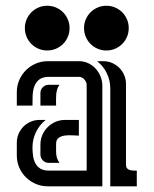

<svg xmlns="http://www.w3.org/2000/svg" viewBox="-20 -655 540 675"><path d="M284.7 -55.2V-356Q284.7 -366.7 276.6 -375.7Q268.6 -384.8 257.3 -384.8H152.3Q129.4 -384.8 117.4 -375Q105.5 -365.2 100.3 -350.3Q95.2 -335.4 94.7 -317.6Q94.2 -299.8 94.2 -283.7H39.1V-331.1Q39.1 -353.5 47.6 -373.3Q56.2 -393.1 71 -408Q85.9 -422.9 105.7 -431.4Q125.5 -439.9 147.9 -439.9H257.3Q274.9 -439.9 290 -432.9Q305.2 -425.8 316.2 -413.8Q327.1 -401.9 333.5 -386Q339.8 -370.1 339.8 -353V0H147.9Q125.5 0 105.7 -8.5Q85.9 -17.1 71 -31.7Q56.2 -46.4 47.6 -66.2Q39.1 -85.9 39.1 -108.4V-153.8Q39.1 -169.9 45.4 -184.6Q51.8 -199.2 62.5 -210Q73.2 -220.7 87.9 -227.1Q102.5 -233.4 118.7 -233.4H140.6Q118.7 -215.8 106.4 -190.4Q94.2 -165 94.2 -137.2Q94.2 -122.1 96.2 -107.4Q98.1 -92.8 104.2 -81.1Q110.4 -69.3 121.8 -62.3Q133.3 -55.2 152.3 -55.2ZM367.7 -344.2Q367.7 -372.1 355.5 -397.5Q343.3 -422.9 321.3 -439.9H343.3Q359.9 -439.9 374.3 -433.6Q388.7 -427.2 399.4 -416.5Q410.2 -405.8 416.5 -391.4Q422.9 -377 422.9 -360.4V-76.7Q422.9 -67.9 426.5 -63.5Q430.2 -59.1 436 -57.4Q441.9 -55.7 448.5 -55.4Q455.1 -55.2 460.9 -55.2V0H367.7ZM146 -634.8Q162.1 -634.8 176.5 -628.7Q190.9 -622.6 201.7 -611.8Q212.4 -601.1 218.5 -586.7Q224.6 -572.3 224.6 -556.2Q224.6 -540 218.5 -525.6Q212.4 -511.2 201.7 -500.5Q190.9 -489.7 176.5 -483.6Q162.1 -477.5 146 -477.5Q129.9 -477.5 115.5 -483.6Q101.1 -489.7 90.3 -500.5Q79.6 -511.2 73.5 -525.6Q67.4 -540 67.4 -556.2Q67.4 -572.3 73.5 -586.7Q79.6 -601.1 90.3 -611.8Q101.1 -622.6 115.5 -628.7Q129.9 -634.8 146 -634.8ZM354 -634.8Q370.1 -634.8 384.5 -628.7Q398.9 -622.6 409.7 -611.8Q420.4 -601.1 426.5 -586.7Q432.6 -572.3 432.6 -556.2Q432.6 -540 426.5 -525.6Q420.4 -511.2 409.7 -500.5Q398.9 -489.7 384.5 -483.6Q370.1 -477.5 354 -477.5Q337.9 -477.5 323.5 -483.6Q309.1 -489.7 298.3 -500.5Q287.6 -511.2 281.5 -525.6Q275.4 -540 275.4 -556.2Q275.4 -572.3 281.5 -586.7Q287.6 -601.1 298.3 -611.8Q309.1 -622.6 323.5 -628.7Q337.9 -634.8 354 -634.8ZM257.3 -233.4V-178.2Q248.5 -178.2 234.9 -179.2Q221.2 -180.2 208.3 -178.5Q195.3 -176.8 186.3 -170.4Q177.2 -164.1 177.2 -148.9V-120.6Q177.2 -99.1 189 -82.5H150.9Q138.7 -82.5 130.4 -91.3Q122.1 -100.1 122.1 -111.8V-146.5Q122.1 -164.6 128.9 -180.4Q135.7 -196.3 147.5 -208Q159.2 -219.7 175 -226.6Q190.9 -233.4 209 -233.4ZM189 -356.9Q183.1 -348.6 180.7 -339.8Q178.2 -331.1 177.5 -321.8Q176.8 -312.5 177 -303Q177.2 -293.5 177.2 -283.7H122.1V-328.1Q122.1 -339.8 130.6 -348.4Q139.2 -356.9 150.9 -356.9Z"/></svg>

Font: Isar CAT
Style: Regular
Weight: 400
Designer: Digitized by Peter Wiegel
Foundry: CAT-Fonts, Peter Wiegel
Version: Version 1.000; ttfautohint (v1.3)